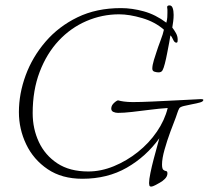

<svg xmlns="http://www.w3.org/2000/svg" viewBox="-20 -644 773 711"><path d="M540 47Q534 47 533 42Q532 37 532 34Q532 21 537 -3.5Q542 -28 549 -54.5Q556 -81 562 -102.5Q568 -124 570 -132Q521 -64 449.5 -23Q378 18 285 18Q209 18 156.5 -17.5Q104 -53 77 -109.5Q50 -166 50 -229Q50 -297 75 -365Q100 -433 148.5 -489.5Q197 -546 267 -580Q337 -614 428 -614Q469 -614 512.5 -602Q556 -590 596 -560Q599 -571 599.5 -580Q600 -589 600 -596Q600 -603 600 -608Q600 -613 599 -617V-618Q599 -624 608 -624Q616 -624 619.5 -614Q623 -604 623 -589Q623 -578 621.5 -565.5Q620 -553 618 -542Q625 -533 631.5 -521.5Q638 -510 638 -497Q638 -495 637.5 -490.5Q637 -486 633 -486Q626 -486 621 -497.5Q616 -509 611 -513Q610 -504 606.5 -486Q603 -468 599 -447Q595 -426 590.5 -408.5Q586 -391 582 -384Q578 -376 567 -376Q560 -376 552 -378.5Q544 -381 544 -390Q544 -402 550 -422Q556 -442 560 -453Q565 -469 574.5 -494Q584 -519 587 -534Q554 -563 506.5 -577Q459 -591 421 -591Q358 -591 300 -566Q242 -541 197.5 -493.5Q153 -446 127 -378Q101 -310 101 -225Q101 -167 124 -118Q147 -69 192.5 -39Q238 -9 307 -9Q354 -9 401.5 -28.5Q449 -48 490.5 -81Q532 -114 561 -156.5Q590 -199 601 -244Q570 -242 535 -237.5Q500 -233 469 -229.5Q438 -226 417 -226Q408 -226 400 -229.5Q392 -233 392 -242Q392 -254 403.5 -264Q415 -274 419 -272Q425 -270 439 -268Q453 -266 472 -266Q500 -266 544 -268Q588 -270 636.5 -272.5Q685 -275 724 -277Q726 -277 729.5 -276.5Q733 -276 733 -274Q733 -268 720.5 -264.5Q708 -261 691.5 -258Q675 -255 661 -251.5Q647 -248 644 -243Q640 -236 637 -226.5Q634 -217 631 -209Q623 -189 611 -156.5Q599 -124 589.5 -90.5Q580 -57 580 -35Q580 -19 585 -15Q590 -11 595 -10.5Q600 -10 600 -2Q600 9 590.5 18.5Q581 28 571 33Q566 36 555.5 41.5Q545 47 540 47Z"/></svg>

Font: Moon Dance
Style: Regular
Weight: 400
Designer: Robert E. Leuschke
Foundry: Robert E. Leuschke
Version: Version 1.010; ttfautohint (v1.8.3)